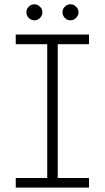

<svg xmlns="http://www.w3.org/2000/svg" viewBox="-20 -858 479 878"><path d="M52 0V-44H196V-656H52V-700H387V-656H244V-44H387V0ZM302.3 -765.1Q286.9 -765.1 276.3 -776.1Q265.7 -787.2 265.7 -801.7Q265.7 -816.2 276.3 -827.3Q286.9 -838.4 302.3 -838.4Q316.8 -838.4 327.9 -827.3Q339 -816.2 339 -801.7Q339 -787.2 327.9 -776.1Q316.8 -765.1 302.3 -765.1ZM137.3 -765.1Q121.9 -765.1 111.3 -776.1Q100.7 -787.2 100.7 -801.7Q100.7 -816.2 111.3 -827.3Q121.9 -838.4 137.3 -838.4Q151.8 -838.4 162.9 -827.3Q174 -816.2 174 -801.7Q174 -787.2 162.9 -776.1Q151.8 -765.1 137.3 -765.1Z"/></svg>

Font: MuseoModerno ExtraLight
Style: Regular
Weight: 200
Designer: Pablo Cosgaya, Héctor Gatti, Marcela Romero, and the Authors of The MuseoModerno Project.
Foundry: Omnibus-Type Team
Version: Version 1.001